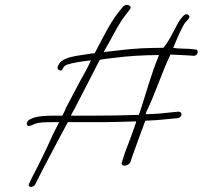

<svg xmlns="http://www.w3.org/2000/svg" viewBox="-20 -681 810 767"><path d="M661 -463H665C690 -462 710 -461 726 -460L754 -458C759 -457 768 -463 769 -469C771 -477 768 -483 762 -483L735 -486C720 -487 692 -486 672 -490C685 -521 705 -571 722 -594H723L733 -605V-606C738 -612 738 -617 733 -621C721 -631 710 -615 703 -607C684 -583 664 -528 633 -490H623C601 -490 574 -489 545 -488C488 -485 444 -478 394 -473C422 -519 450 -581 480 -619L499 -644C511 -660 482 -668 471 -654L451 -629C418 -587 387 -522 358 -468H352C328 -465 307 -461 286 -458C255 -453 226 -443 216 -426C208 -413 208 -405 216 -401C235 -392 224 -415 249 -423C272 -431 310 -436 343 -440C332 -413 316 -386 301 -359L244 -251C241 -241 234 -229 229 -219H195C163 -219 127 -217 108 -208L97 -203C82 -193 84 -172 102 -179L112 -183C130 -193 163 -193 189 -193H216L191 -143C167 -89 133 -19 109 26L98 49C96 53 94 58 95 60C98 70 115 65 120 57L132 33C154 -12 193 -83 221 -137L251 -193H350C382 -193 415 -193 450 -194L524 -196L523 -191C510 -151 493 -108 479 -71L467 -33C465 -30 465 -26 468 -23C475 -13 495 -24 500 -31L513 -69C528 -109 543 -153 559 -195L561 -199H566C592 -200 622 -202 647 -205L690 -209C709 -213 710 -235 693 -235L652 -231C629 -228 607 -226 575 -225H562L564 -233C602 -310 626 -391 661 -463ZM263 -219C268 -228 271 -236 277 -245C309 -308 346 -377 377 -439L379 -442C397 -446 416 -447 437 -450C488 -457 555 -461 609 -461H615L613 -455C585 -389 564 -309 539 -234V-233C538 -231 537 -230 536 -227L535 -222H529C473 -220 413 -219 356 -219ZM277 -245Z"/></svg>

Font: Stray Cat
Style: LtExtObl
Weight: 300
Version: Version 1.0